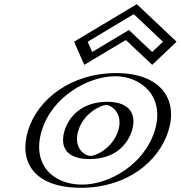

<svg xmlns="http://www.w3.org/2000/svg" viewBox="-20 -874 856 909"><path d="M325.8 -256C347.5 -327 415.8 -377 482.8 -377C548.8 -377 586.5 -327 564.8 -256C543.4 -186 478.1 -136 409.1 -136C337.1 -136 304.4 -186 325.8 -256ZM137.8 -256C186.7 -416 356.9 -528 529.9 -528C699.9 -528 801.7 -416 752.8 -256C704.5 -98 540.9 15 363.9 15C178.9 15 89.5 -98 137.8 -256ZM352.8 -678 393 -587 580.2 -699 699 -587 794.8 -678 623.3 -840ZM310.8 -256C287 -178.3 324.5 -121 404.5 -121C481.5 -121 556 -178.1 579.8 -256C604 -335.1 561.4 -392 487.3 -392C412.4 -392 335 -335.2 310.8 -256ZM152.8 -256C198.7 -406.1 358.5 -513 525.3 -513C689 -513 783.7 -406.2 737.8 -256C692.4 -107.5 539.1 0 368.5 0C189.9 0 107.3 -107.4 152.8 -256ZM372.9 -674.9 617.6 -821.4 772.7 -674.9 702.2 -607.9 585.9 -717.6 402.5 -607.9ZM310.8 -256C335 -335.2 412.4 -392 487.3 -392C561.4 -392 604 -335.1 579.8 -256C556 -178.1 481.5 -121 404.5 -121C324.5 -121 287 -178.3 310.8 -256ZM152.8 -256C107.3 -107.4 189.9 0 368.5 0C539.1 0 692.4 -107.5 737.8 -256C783.7 -406.2 689 -513 525.3 -513C358.5 -513 198.7 -406.1 152.8 -256ZM372.9 -674.9 402.5 -607.9 585.9 -717.6 702.2 -607.9 772.7 -674.9 617.6 -821.4ZM325.8 -256C304.4 -186.1 337.2 -136 409.1 -136C478 -136 543.4 -186.1 564.8 -256C586.5 -327 548.7 -377 482.8 -377C415.8 -377 347.5 -327 325.8 -256ZM137.8 -256C89.5 -98 178.9 15 363.9 15C540.9 15 704.5 -98 752.8 -256C801.7 -416 699.9 -528 529.9 -528C356.9 -528 186.7 -416 137.8 -256ZM352.8 -678 623.3 -840 794.8 -678 699 -587 580.2 -699 393 -587ZM285.8 -256C265.5 -189.6 282.4 -121 404.5 -121C523.9 -121 584.5 -189.6 604.8 -256C625.4 -323.6 604 -392 487.3 -392C369.9 -392 306.4 -323.6 285.8 -256ZM177.8 -256C227.3 -418 399.4 -513 525.3 -513C648 -513 762.3 -418 712.8 -256C663.8 -95.8 498.2 0 368.5 0C230.5 0 128.8 -95.7 177.8 -256ZM395 -676.4 613.2 -807.1 751.6 -676.4 700.5 -627.9 590.3 -731.9 416.4 -627.9ZM350.8 -256C376 -338.6 458.4 -377 482.8 -377C506 -377 565 -338.6 539.8 -256C514.9 -174.6 435.5 -136 409.1 -136C379.5 -136 325.9 -174.7 350.8 -256ZM112.8 -256C68 -109.7 138.5 15 363.9 15C581.7 15 733.1 -109.8 777.8 -256C823.1 -404.1 740.9 -528 529.9 -528C316.2 -528 158.1 -404.1 112.8 -256ZM330.7 -676.5 379 -567 575.8 -684.7 700.7 -567 816 -676.5 627.7 -854.3Z"/></svg>

Font: Hussar Outliner
Style: Obl
Weight: 700
Foundry: Cannot Into Space Fonts
Version: Version 0.92